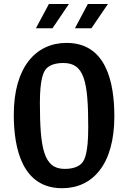

<svg xmlns="http://www.w3.org/2000/svg" viewBox="-20 -960 660 989"><path d="M300 9.5C458 9.5 569 -114 569 -360.5C569 -537.5 526.5 -739 323 -739C165.5 -739 51 -615.5 51 -369C51 -192 96 9.5 300 9.5ZM165 -814.5H250.5L335 -939.5H232ZM185.5 -432C185.5 -552 204 -592.5 219.5 -607.5C234.5 -623 261.5 -635.5 306.5 -635.5C414.5 -635.5 434.5 -541 434.5 -303.5C434.5 -170 415.5 -133 400 -118C385 -102.5 358 -90 313 -90C205.5 -90 185.5 -194 185.5 -432ZM366 -814.5H451L536 -939.5H432.5Z"/></svg>

Font: Monaspace Argon SemiBold
Style: Regular
Weight: 600
Designer: Riley Cran & the Lettermatic Team
Foundry: Lettermatic
Version: Version 1.000 (Monaspace Argon)